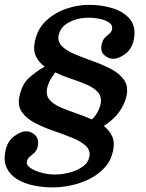

<svg xmlns="http://www.w3.org/2000/svg" viewBox="-54 -782 617 813"><path d="M420.5 -658Q424 -674 409.8 -685Q395.5 -696 371.2 -701.5Q347 -707 321 -707Q274.5 -707 238.2 -687.5Q202 -668 194.5 -634Q188.5 -605 209 -585.5Q229.5 -566 265.5 -551.2Q301.5 -536.5 342 -522Q382.5 -507.5 417.5 -489Q452.5 -470.5 471.5 -443.2Q490.5 -416 481.5 -375Q473.5 -339 449.8 -306.8Q426 -274.5 385.5 -248.5Q409 -230.5 420.8 -205Q432.5 -179.5 424.5 -142Q416 -102 389.8 -73Q363.5 -44 326.8 -25.2Q290 -6.5 248.8 2.5Q207.5 11.5 168.5 11.5Q128 11.5 88.8 3.5Q49.5 -4.5 19.2 -22.8Q-11 -41 -25.5 -71Q-40 -101 -30.5 -145Q-22 -184.5 6 -205.2Q34 -226 56.5 -226Q79 -226 95.5 -209Q112 -192 106 -163Q102 -145 91.8 -135.5Q81.5 -126 72 -118.2Q62.5 -110.5 60 -99Q56.5 -83 75.2 -70.5Q94 -58 122.8 -50.5Q151.5 -43 177.5 -43Q209 -43 241 -51.5Q273 -60 296 -76.2Q319 -92.5 324 -116Q330.5 -145 309.2 -164.5Q288 -184 251.2 -198.8Q214.5 -213.5 172.5 -228Q130.5 -242.5 94.5 -261Q58.5 -279.5 39 -307Q19.5 -334.5 28.5 -375Q39 -424 66.5 -450Q94 -476 135 -500Q110.5 -518 98 -544Q85.5 -570 94 -608Q105 -660 141.2 -694Q177.5 -728 226 -744.8Q274.5 -761.5 322 -761.5Q377 -761.5 424.8 -746.5Q472.5 -731.5 498 -698.5Q523.5 -665.5 512 -612Q504 -574 476.2 -553.5Q448.5 -533 425.5 -533Q404.5 -533 387.2 -549Q370 -565 376.5 -594Q380 -612 389.8 -621.8Q399.5 -631.5 408.8 -639Q418 -646.5 420.5 -658ZM179.5 -475.5Q172 -465 161.2 -447.5Q150.5 -430 145.5 -408.5Q139.5 -379 155.5 -360Q171.5 -341 201.5 -327.8Q231.5 -314.5 267 -302.8Q302.5 -291 335 -276Q364 -304.5 372 -341.5Q378 -371.5 361.2 -390.8Q344.5 -410 314 -423.2Q283.5 -436.5 247.8 -448.2Q212 -460 179.5 -475.5Z"/></svg>

Font: Besley* Condensed Medium
Style: Italic
Weight: 500
Width: 3
Italic angle: -13°
Designer: Owen Earl
Foundry: indestructible type*
Version: Version 3.000; ttfautohint (v1.8.3)